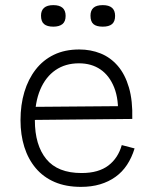

<svg xmlns="http://www.w3.org/2000/svg" viewBox="-20 -717 593 749"><path d="M296 12Q237 12 193 -7Q149 -26 119.5 -61Q90 -96 75 -143.5Q60 -191 60 -248Q60 -308 75 -358Q90 -408 119 -445.5Q148 -483 190.5 -503.5Q233 -524 289 -524Q334 -524 372.5 -508.5Q411 -493 439.5 -460Q468 -427 483 -375.5Q498 -324 496 -253L93 -249V-300L459 -303L440 -260Q444 -329 425.5 -375.5Q407 -422 372 -446Q337 -470 288 -470Q235 -470 196.5 -443.5Q158 -417 137 -367.5Q116 -318 116 -248Q116 -151 160.5 -96.5Q205 -42 298 -42Q332 -42 358 -49.5Q384 -57 403 -71.5Q422 -86 435 -106Q448 -126 455 -151L505 -138Q494 -102 475.5 -74Q457 -46 430.5 -27Q404 -8 370.5 2Q337 12 296 12ZM381 -613Q356 -613 344.5 -623Q333 -633 333 -656Q333 -676 344.5 -686.5Q356 -697 381 -697Q405 -697 417 -686.5Q429 -676 429 -655Q429 -633 417 -623Q405 -613 381 -613ZM188 -613Q164 -613 152 -623Q140 -633 140 -656Q140 -676 152 -686.5Q164 -697 188 -697Q212 -697 224 -686.5Q236 -676 236 -655Q236 -633 223.5 -623Q211 -613 188 -613Z"/></svg>

Font: Bricolage Grotesque 96pt ExtraBold ExtraLight
Style: Regular
Weight: 250
Version: Version 1.001;gftools[0.9.33.dev8+g029e19f]